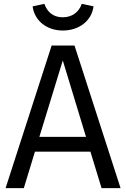

<svg xmlns="http://www.w3.org/2000/svg" viewBox="-20 -980 657 1000"><path d="M307 -821C392 -821 458 -872 467 -947L406 -960C391 -918 357 -890 307 -890C256 -890 226 -918 211 -960L150 -947C159 -872 224 -821 307 -821ZM509 0H608L368 -743H249L9 0H104L162 -190H451ZM185 -267 307 -665 428 -267Z"/></svg>

Font: Glow Sans SC Normal Book
Style: Regular
Weight: 500
Designer: Ryoko NISHIZUKA (kana, bopomofo & ideographs); Paul D. Hunt (Latin, Greek & Cyrillic); Sandoll Communications, Soo-young
Version: Version 0.93